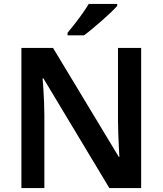

<svg xmlns="http://www.w3.org/2000/svg" viewBox="-20 -958 828 978"><path d="M699 0H537L201 -559H197Q199 -536 201 -504Q203 -472 204.5 -437.5Q206 -403 206 -370V0H89V-714H250L585 -159H588Q587 -178 585.5 -209.5Q584 -241 582.5 -276.5Q581 -312 581 -341V-714H699ZM577 -928Q565 -914 544 -894Q523 -874 498.5 -852.5Q474 -831 450.5 -811.5Q427 -792 408 -778H324V-791Q340 -810 360 -835.5Q380 -861 399.5 -888.5Q419 -916 432 -938H577Z"/></svg>

Font: Noto Sans Khmer SemiBold
Style: Regular
Weight: 600
Version: Version 2.003